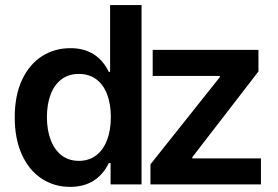

<svg xmlns="http://www.w3.org/2000/svg" viewBox="-20 -727 1098 757"><path d="M38.1 -264.6Q38.1 -350.6 66.9 -412.1Q95.7 -473.6 145.5 -505.4Q195.3 -537.1 257.8 -537.1Q363.3 -537.1 409.2 -443.4H414.1V-707H538.1V0H416V-84H409.2Q362.3 9.8 256.8 9.8Q193.8 9.8 144.3 -22.7Q94.7 -55.2 66.4 -117.2Q38.1 -179.2 38.1 -264.6ZM417 -265.6Q417 -316.9 402.3 -355.2Q387.7 -393.6 359.4 -414.6Q331.1 -435.5 291 -435.5Q250.5 -435.5 222.2 -414.1Q193.8 -392.6 179.4 -354Q165 -315.4 165 -265.6Q165 -214.8 179.7 -175.8Q194.3 -136.7 222.7 -114.7Q251 -92.8 291 -92.8Q330.6 -92.8 358.9 -114.3Q387.2 -135.7 402.1 -174.8Q417 -213.9 417 -265.6ZM573.2 -79.1 846.7 -422.9V-427.7H582V-530.3H999V-445.3L738.3 -107.4V-102.5H1008.8V0H573.2Z"/></svg>

Font: Pretendard GOV SemiBold
Style: Regular
Weight: 600
Designer: Base glyphs from Inter by Rasmus Andersson; Hangeul glyphs from Noto Sans CJK(Source Han Sans) by Jang Soo-young and Kan
Foundry: Kil Hyung-jin
Version: Version 1.309